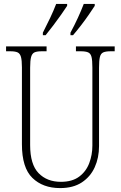

<svg xmlns="http://www.w3.org/2000/svg" viewBox="-20 -951 618 981"><path d="M287 10Q199 10 145.5 -42Q92 -94 92 -214V-607Q92 -643 87 -660.5Q82 -678 69.5 -683.5Q57 -689 33 -689H11V-714H218V-689H193Q169 -689 156.5 -683.5Q144 -678 139 -660Q134 -642 134 -605V-210Q134 -111 177 -66.5Q220 -22 291 -22Q349 -22 384.5 -48.5Q420 -75 436 -117.5Q452 -160 452 -207V-606Q452 -643 447.5 -660.5Q443 -678 430 -683.5Q417 -689 393 -689H368V-714H566V-689H545Q521 -689 508 -683.5Q495 -678 490.5 -660Q486 -642 486 -605V-205Q486 -145 464 -96.5Q442 -48 398 -19Q354 10 287 10ZM340 -784Q361 -823 378 -860Q395 -897 408 -931H464V-921Q453 -904 434.5 -877Q416 -850 394 -821.5Q372 -793 353 -771H340ZM199 -784Q219 -823 236.5 -860Q254 -897 267 -931H323V-921Q312 -904 293 -877Q274 -850 252.5 -821.5Q231 -793 213 -771H199Z"/></svg>

Font: Noto Serif Tamil Condensed ExtraLight
Style: Regular
Weight: 200
Width: 3
Designer: Indian Type Foundry, Tom Grace, and the Monotype Design Team
Foundry: Monotype Imaging Inc.
Version: Version 2.004; ttfautohint (v1.8.4.7-5d5b)